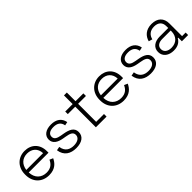

<svg xmlns="http://www.w3.org/2000/svg" viewBox="208 -1748 2843 2843"><g transform="rotate(-45 1629.0 -327.0)"><path d="M312 14C441 14 498 -57 529 -123L475 -147C448 -87 403 -40 312 -40C205 -40 128 -109 124 -230H538V-262C538 -410 441 -500 305 -500C165 -500 64 -398 64 -249V-237C64 -88 162 14 312 14ZM125 -282C139 -387 208 -446 305 -446C403 -446 472 -387 477 -282Z M879 14C997 14 1072 -38 1072 -130C1072 -222 994 -254 895 -271L849 -279C780 -291 737 -311 737 -365C737 -419 784 -448 858 -448C932 -448 986 -419 999 -342L1055 -354C1037 -449 968 -500 858 -500C748 -500 677 -449 677 -365C677 -281 747 -242 840 -226L886 -218C962 -205 1012 -188 1012 -130C1012 -72 959 -38 879 -38C799 -38 726 -72 711 -178L652 -167C670 -38 761 14 879 14Z M1300 0H1524V-54H1360V-432H1524V-486H1360V-668H1300V-486H1144V-432H1300Z M1874 14C2003 14 2060 -57 2091 -123L2037 -147C2010 -87 1965 -40 1874 -40C1767 -40 1690 -109 1686 -230H2100V-262C2100 -410 2003 -500 1867 -500C1727 -500 1626 -398 1626 -249V-237C1626 -88 1724 14 1874 14ZM1687 -282C1701 -387 1770 -446 1867 -446C1965 -446 2034 -387 2039 -282Z M2441 14C2559 14 2634 -38 2634 -130C2634 -222 2556 -254 2457 -271L2411 -279C2342 -291 2299 -311 2299 -365C2299 -419 2346 -448 2420 -448C2494 -448 2548 -419 2561 -342L2617 -354C2599 -449 2530 -500 2420 -500C2310 -500 2239 -449 2239 -365C2239 -281 2309 -242 2402 -226L2448 -218C2524 -205 2574 -188 2574 -130C2574 -72 2521 -38 2441 -38C2361 -38 2288 -72 2273 -178L2214 -167C2232 -38 2323 14 2441 14Z M2921 14C3021 14 3065 -31 3091 -76H3101V0H3232V-52H3157V-318C3157 -432 3086 -500 2964 -500C2843 -500 2777 -432 2754 -347L2812 -330C2829 -400 2878 -446 2964 -446C3051 -446 3097 -399 3097 -321V-282H2919C2818 -282 2739 -234 2739 -137C2739 -40 2818 14 2921 14ZM2799 -138C2799 -200 2851 -230 2920 -230H3097V-218C3097 -105 3028 -40 2925 -40C2851 -40 2799 -75 2799 -138Z"/></g></svg>

Font: Meta Space Light
Style: Regular
Weight: 300
Designer: Meta Pool / Florian Karsten
Foundry: Meta Pool / Florian Karsten
Version: Version 2.000;Glyphs 3.1.1 (3137)